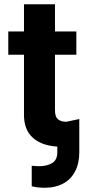

<svg xmlns="http://www.w3.org/2000/svg" viewBox="-20 -677 416 895"><path d="M335.9 -421.9H236.3V-163.1Q236.3 -133.8 249 -122.1Q261.7 -110.4 286.1 -109.4H289.1L349.6 -122.1V33.2Q349.6 85 329.8 122.3Q310.1 159.7 273.9 179Q237.8 198.2 189.5 198.2Q155.3 198.2 127.9 191.4V95.7Q149.4 97.7 164.1 97.7Q198.7 97.7 222.9 83.3Q247.1 68.8 247.1 33.2V6.3Q173.8 2 132.6 -35.4Q91.3 -72.8 91.8 -142.6V-421.9H18.6V-530.3H91.8V-657.2H236.3V-530.3H335.9Z"/></svg>

Font: Pretendard
Style: Bold
Weight: 700
Designer: Base glyphs from Inter by Rasmus Andersson; Hangeul glyphs from Noto Sans CJK(Source Han Sans) by Jang Soo-young and Kan
Foundry: Kil Hyung-jin
Version: Version 1.309